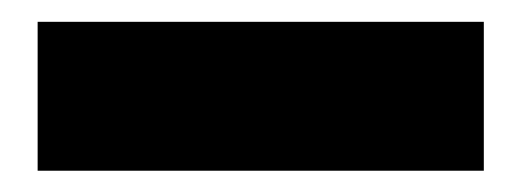

<svg xmlns="http://www.w3.org/2000/svg" viewBox="-20 -7 478 176"><path d="M14.5 149.5V13H423.5V149.5Z"/></svg>

Font: Anek Latin ExtraBold
Style: Regular
Weight: 800
Designer: Yesha Goshar
Foundry: Ek Type
Version: Version 1.003